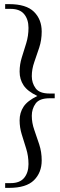

<svg xmlns="http://www.w3.org/2000/svg" viewBox="-20 -760 290 930"><path d="M24 150H5V127H32Q76 127 97 101.5Q118 76 118 35Q118 -4 107 -39.5Q96 -75 85.5 -108.5Q75 -142 75 -177Q75 -214 94 -243Q113 -272 161 -295Q113 -318 94 -347Q75 -376 75 -413Q75 -448 85.5 -481.5Q96 -515 107 -550.5Q118 -586 118 -625Q118 -666 97 -691.5Q76 -717 32 -717H5V-740H24Q107 -740 144.5 -703Q182 -666 182 -607Q182 -566 170 -529.5Q158 -493 146 -459Q134 -425 134 -391Q134 -358 152.5 -332.5Q171 -307 220 -307H245V-284H220Q171 -284 152.5 -258.5Q134 -233 134 -199Q134 -165 146 -131Q158 -97 170 -60.5Q182 -24 182 17Q182 76 144.5 113Q107 150 24 150Z"/></svg>

Font: Spectral
Style: Regular
Weight: 400
Designer: Jean-Baptiste Levee
Foundry: Production Type
Version: Version 2.001